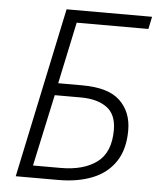

<svg xmlns="http://www.w3.org/2000/svg" viewBox="-52 -759 663 803"><g transform="rotate(5 280.0 -357.0)"><path d="M44 0 195 -714H554L543 -662H242L187 -403H288Q398 -403 447 -356Q496 -309 496 -232Q496 -152 461.5 -100.5Q427 -49 365.5 -24.5Q304 0 223 0ZM112 -51H229Q324 -51 380 -92.5Q436 -134 436 -228Q436 -294 395.5 -323Q355 -352 286 -352H177Z"/></g></svg>

Font: Noto Sans Light
Style: Italic
Weight: 300
Italic angle: -12°
Designer: Monotype Design Team
Foundry: Monotype Imaging Inc.
Version: Version 2.013; ttfautohint (v1.8.4.7-5d5b)